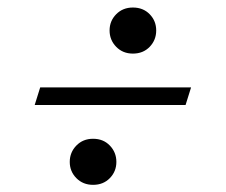

<svg xmlns="http://www.w3.org/2000/svg" viewBox="-20 -518 615 523"><path d="M342 -497.5Q370 -497.5 387.8 -479.2Q405.5 -461 405.5 -435Q405.5 -409 387.8 -390.5Q370 -372 342 -372Q314.5 -372 296.5 -390.5Q278.5 -409 278.5 -435Q278.5 -461 296.5 -479.2Q314.5 -497.5 342 -497.5ZM89.5 -280H500.5L485.5 -232H74.5ZM233.5 -140Q261.5 -140 279.2 -121.5Q297 -103 297 -77Q297 -51 279.2 -32.8Q261.5 -14.5 233.5 -14.5Q206 -14.5 188 -32.8Q170 -51 170 -77Q170 -103 188 -121.5Q206 -140 233.5 -140Z"/></svg>

Font: Newsreader Display ExtraBold
Style: Italic
Weight: 800
Italic angle: -17°
Designer: Hugues Gentile
Foundry: Production Type
Version: Version 1.001